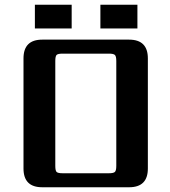

<svg xmlns="http://www.w3.org/2000/svg" viewBox="-20 -789 716 809"><path d="M603 -543V-79Q603 0 524 0H158Q79 0 79 -79V-543Q79 -622 158 -622H524Q603 -622 603 -543ZM470 -90V-532Q470 -552 464 -557.5Q458 -563 439 -563H244Q224 -563 218.5 -557.5Q213 -552 213 -532V-90Q213 -70 218.5 -64.5Q224 -59 244 -59H439Q458 -59 464 -64.5Q470 -70 470 -90ZM403 -769H559V-669H403ZM127 -769H282V-669H127Z"/></svg>

Font: Sarpanch SemiBold
Style: Regular
Weight: 600
Designer: Manushi Parikh (Devanagari and Latin), Jyotish Sonowal (Devanagari)
Foundry: Indian Type Foundry
Version: Version 2.004;PS 1.0;hotconv 1.0.78;makeotf.lib2.5.61930; tt